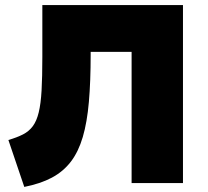

<svg xmlns="http://www.w3.org/2000/svg" viewBox="-20 -720 816 755"><path d="M75.5 15 13 -169.5Q47 -179.5 70.5 -191.5Q94 -203.5 109 -223.8Q124 -244 132.2 -277.8Q140.5 -311.5 143.5 -364.5Q146.5 -417.5 146.5 -496V-700H699.5V0H497.5V-516H336.5V-506Q336.5 -399.5 329.5 -319.2Q322.5 -239 305.5 -181.2Q288.5 -123.5 258.8 -84.5Q229 -45.5 184 -21.5Q139 2.5 75.5 15Z"/></svg>

Font: Geologica Cursive Black
Style: Regular
Weight: 900
Designer: Sindre Bremnes, Frode Helland
Foundry: Monokrom Skriftforlag AS
Version: Version 1.010;gftools[0.9.28]